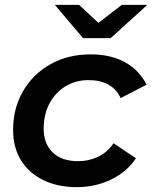

<svg xmlns="http://www.w3.org/2000/svg" viewBox="-20 -764 627 791"><path d="M296 7Q217 7 157.5 -22.5Q98 -52 66 -104.5Q34 -157 34 -228Q34 -318 75 -388.5Q116 -459 188 -499.5Q260 -540 354 -540Q435 -540 493.5 -508.5Q552 -477 584 -415L477 -360Q459 -398 425.5 -416Q392 -434 344 -434Q292 -434 250 -408.5Q208 -383 184 -338Q160 -293 160 -234Q160 -172 197 -136Q234 -100 302 -100Q346 -100 384 -118Q422 -136 448 -174L540 -112Q503 -56 438 -24.5Q373 7 296 7ZM322 -607 206 -744H306L429 -629H332L482 -744H587L436 -607Z"/></svg>

Font: MOST Montserrat SemiBold
Style: Italic
Weight: 600
Italic angle: -11.3°
Designer: Julieta Ulanovsky
Foundry: Julieta Ulanovsky
Version: Version 8.000;March 11, 2024;FontCreator 15.0.0.2926 64-bit